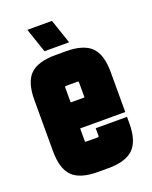

<svg xmlns="http://www.w3.org/2000/svg" viewBox="-125 -706 621 784"><g transform="rotate(-20 186.0 -314.0)"><path d="M127 -530 91 -636H198L234 -530ZM20 -135V-357Q20 -434 53.5 -467Q87 -500 164 -500H208Q285 -500 318.5 -467Q352 -434 352 -357V-184H156V-130Q156 -125 161 -125H211Q216 -125 216 -130V-163H352V-135Q352 -59 318.5 -25.5Q285 8 208 8H164Q87 8 53.5 -25Q20 -58 20 -135ZM216 -362Q216 -367 211 -367H161Q156 -367 156 -362V-297H216Z"/></g></svg>

Font: Karantina
Style: Bold
Weight: 700
Designer: Rony Koch
Foundry: Rony Koch
Version: Version 1.000; ttfautohint (v1.8.3)